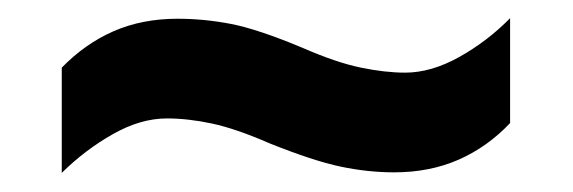

<svg xmlns="http://www.w3.org/2000/svg" viewBox="-20 -456 621 208"><path d="M272.1 -300.7Q235.4 -316.7 209.5 -322.2Q183.6 -327.7 160.9 -327.7Q132.3 -327.7 102.3 -310.7Q72.2 -293.7 46.9 -268.7V-382.7Q72.2 -408.7 103.1 -422.2Q134 -435.7 172.4 -435.7Q201.4 -435.7 230.6 -430Q259.7 -424.3 307.5 -404.3Q344.1 -388.3 370.7 -382.8Q397.2 -377.3 418.8 -377.3Q447.2 -377.3 477.6 -394.3Q508 -411.3 532.6 -436.3V-322.7Q508 -296.7 476.8 -283Q445.5 -269.3 407.1 -269.3Q378.5 -269.3 349 -275.5Q319.5 -281.7 272.1 -300.7Z"/></svg>

Font: Noto Sans Meetei Mayek
Style: Regular
Weight: 400
Designer: Monotype Design Team and Neelakash Kshetrimayum
Foundry: Monotype Imaging Inc.
Version: Version 2.002